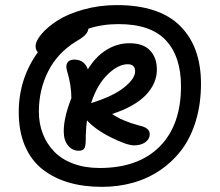

<svg xmlns="http://www.w3.org/2000/svg" viewBox="-20 -851 858 750"><path d="M377.9 -121.1Q306.2 -121.1 248 -138.2Q189.9 -155.3 145.8 -189.9Q101.6 -224.6 77.4 -281.2Q53.2 -337.9 53.2 -413.1Q53.2 -543.5 127.9 -647Q119.1 -655.8 119.1 -669.9Q119.1 -690.9 142.1 -718Q165 -745.1 204.6 -770.8Q244.1 -796.4 305.9 -813.7Q367.7 -831.1 436 -831.1Q601.6 -831.1 683.3 -750Q765.1 -668.9 765.1 -523.9Q765.1 -445.3 745.1 -379.2Q725.1 -313 689.5 -265.9Q653.8 -218.8 605 -185.8Q556.2 -152.8 498.8 -137Q441.4 -121.1 377.9 -121.1ZM131.8 -415Q131.8 -368.7 147 -329.1Q162.1 -289.6 191.2 -259.3Q220.2 -229 265.9 -211.9Q311.5 -194.8 369.1 -194.8Q520.5 -194.8 603.8 -278.6Q687 -362.3 687 -514.2Q687 -630.9 627.4 -694.1Q567.9 -757.3 441.9 -756.8Q378.4 -756.8 325.2 -738.8Q323.7 -725.6 313 -714.6Q302.2 -703.6 276.9 -689Q204.1 -644 168 -572Q131.8 -500 131.8 -415ZM287.1 -262.2Q262.2 -262.2 245.6 -282.7Q229 -303.2 229 -337.9Q229 -392.1 258.8 -467.8Q258.8 -517.6 242.2 -573.2Q235.8 -593.3 242.9 -605.7Q250 -618.2 270 -618.2Q309.6 -618.2 323.2 -580.1Q353 -629.4 395.3 -655.8Q437.5 -682.1 485.8 -682.1Q539.6 -682.1 566.2 -653.8Q592.8 -625.5 592.8 -579.1Q592.8 -524.9 549.6 -479.7Q506.3 -434.6 418 -405.8Q456.1 -378.9 522.9 -360.8Q564.9 -352.5 564.9 -327.1Q564.9 -308.1 548.1 -295.7Q531.2 -283.2 503.9 -283.2Q475.6 -283.2 414.1 -314Q352.5 -344.7 319.8 -380.9Q314.9 -342.8 314.9 -305.2Q314.9 -279.3 309.1 -270.8Q303.2 -262.2 287.1 -262.2ZM479 -600.1Q441.4 -600.1 400.1 -559.8Q358.9 -519.5 335.9 -448.2Q423.3 -475.6 465.6 -510Q507.8 -544.4 507.8 -571.8Q507.8 -600.1 479 -600.1Z"/></svg>

Font: Shantell Sans Irregular Bouncy
Style: Regular
Weight: 400
Designer: Stephen Nixon, Anya Danilova, Shantell Martin
Foundry: Arrow Type
Version: Version 1.006;[9816181b4]